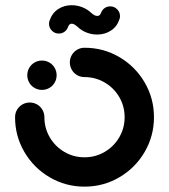

<svg xmlns="http://www.w3.org/2000/svg" viewBox="-20 -703 640 727"><path d="M83.3 -418.1Q83.3 -433.3 90.7 -446.1Q98.1 -458.9 110.9 -466.3Q123.7 -473.7 138.9 -473.7Q154.1 -473.7 166.9 -466.3Q179.6 -458.9 187 -446.1Q194.4 -433.3 194.4 -418.1Q194.4 -403 187 -390.2Q179.6 -377.4 166.9 -370Q154.1 -362.6 138.9 -362.6Q123.7 -362.6 110.9 -370Q98.1 -377.4 90.7 -390.2Q83.3 -403 83.3 -418.1ZM244.4 -466.7Q244.4 -481.9 251.9 -494.6Q259.3 -507.4 272 -514.8Q284.8 -522.2 300 -522.2Q371.5 -522.2 431.9 -486.9Q492.2 -451.5 527.6 -391.1Q563 -330.7 563 -259.3Q563 -187.8 527.6 -127.4Q492.2 -67 431.9 -31.7Q371.5 3.7 300 3.7Q228.5 3.7 168.1 -31.7Q107.8 -67 72.4 -127.4Q37 -187.8 37 -259.3Q37 -274.4 44.4 -287.2Q51.9 -300 64.6 -307.4Q77.4 -314.8 92.6 -314.8Q107.8 -314.8 120.6 -307.4Q133.3 -300 140.7 -287.2Q148.1 -274.4 148.1 -259.3Q148.1 -217.8 168.5 -183Q188.9 -148.1 223.7 -127.8Q258.5 -107.4 300 -107.4Q341.5 -107.4 376.3 -127.8Q411.1 -148.1 431.5 -183Q451.9 -217.8 451.9 -259.3Q451.9 -300.7 431.5 -335.6Q411.1 -370.4 376.3 -390.7Q341.5 -411.1 300 -411.1Q284.8 -411.1 272 -418.5Q259.3 -425.9 251.9 -438.7Q244.4 -451.5 244.4 -466.7ZM397.4 -678.9Q412.6 -678.9 423.5 -668Q434.4 -657 434.4 -641.9Q434.4 -635.2 432.2 -629.6Q422.6 -601.5 399.6 -586.9Q376.7 -572.2 347.8 -572.2Q327.8 -572.2 308.7 -579.4Q289.6 -586.7 274.8 -600.4Q261.1 -613.3 251.5 -613.3Q241.9 -613.3 237.4 -600.7Q233.7 -589.6 224.3 -582.8Q214.8 -575.9 202.6 -575.9Q187.4 -575.9 176.5 -586.9Q165.6 -597.8 165.6 -613Q165.6 -619.6 167.8 -625.2Q177.8 -654.1 200.4 -668.7Q223 -683.3 251.1 -683.3Q271.5 -683.3 290.9 -675.9Q310.4 -668.5 325.2 -654.4Q338.1 -642.6 348.5 -642.6Q358.1 -642.6 362.6 -654.1Q366.3 -665.2 375.7 -672Q385.2 -678.9 397.4 -678.9Z"/></svg>

Font: 26F Galaxy Hebrew Black
Style: Regular
Weight: 900
Designer: C₂₉H₂₅N₃O₅
Version: Version 1.000